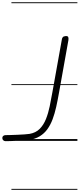

<svg xmlns="http://www.w3.org/2000/svg" viewBox="-106 -1246 704 1698"><path d="M-56 2.5Q-68 2.5 -76.8 -5Q-85.5 -12.5 -85.5 -26Q-85.5 -38 -76.8 -44.5Q-68 -51 -56 -51Q-43 -51 -14.5 -51.8Q14 -52.5 47.5 -54Q81 -55.5 110.8 -57.5Q140.5 -59.5 155.5 -62Q210.5 -71.5 245 -106.2Q279.5 -141 300.2 -192.8Q321 -244.5 333.5 -305.5Q346 -366.5 357 -428.5L440 -891Q441.5 -907.5 448.8 -916.5Q456 -925.5 474.5 -927Q492.5 -928 497 -919Q501.5 -910 499 -891L415.5 -424Q404 -359 391 -300.5Q378 -242 359.5 -192.2Q341 -142.5 313.5 -104Q286 -65.5 245.2 -40.8Q204.5 -16 147 -7.5Q136.5 -6 110.2 -4.2Q84 -2.5 51.8 -1Q19.5 0.5 -10 1.5Q-39.5 2.5 -56 2.5ZM-56 2.5Q-68 2.5 -76.8 -5Q-85.5 -12.5 -85.5 -26Q-85.5 -38 -76.8 -44.5Q-68 -51 -56 -51Q-43 -51 -14.5 -51.8Q14 -52.5 47.5 -54Q81 -55.5 110.8 -57.5Q140.5 -59.5 155.5 -62Q210.5 -71.5 245 -106.2Q279.5 -141 300.2 -192.8Q321 -244.5 333.5 -305.5Q346 -366.5 357 -428.5L440 -891Q441.5 -907.5 448.8 -916.5Q456 -925.5 474.5 -927Q492.5 -928 497 -919Q501.5 -910 499 -891L415.5 -424Q404 -359 391 -300.5Q378 -242 359.5 -192.2Q341 -142.5 313.5 -104Q286 -65.5 245.2 -40.8Q204.5 -16 147 -7.5Q136.5 -6 110.2 -4.2Q84 -2.5 51.8 -1Q19.5 0.5 -10 1.5Q-39.5 2.5 -56 2.5ZM-5 424.5H578.5V432.5H-5ZM-5 -16H578.5V0H-5ZM-5 -501.5H578.5V-493.5H-5ZM-5 -1226H578.5V-1218H-5Z"/></svg>

Font: Edu AU VIC WA NT Guides
Style: Regular
Weight: 400
Designer: Tina and Corey Anderson, Eben Sorkin, Mirko Velimirovic
Foundry: Google for Education
Version: Version 1.001